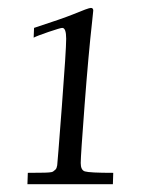

<svg xmlns="http://www.w3.org/2000/svg" viewBox="-20 -714 359 490"><path d="M138.9 -642.8Q134.3 -642.8 104.1 -632.6Q74 -622.3 65.9 -617.9L66.9 -642.8Q138.9 -666.3 166 -677.2Q205.8 -693.8 211.9 -693.8Q218 -693.8 218 -687Q218 -685.3 215.1 -658.9Q205.8 -576.4 195.9 -446Q186 -315.7 186 -297.9Q186 -280 196.5 -276.6Q208.5 -272.9 269 -272.9L268.1 -243.9H50L51 -272.9L82.3 -273.2Q111.3 -273.2 115.1 -276Q118.9 -278.8 121.1 -280.8Q123.3 -282.7 124.3 -285.6Q125.2 -288.6 126 -292.2Q126.7 -295.9 137.8 -441.5Q148.9 -587.2 148.9 -615Q148.9 -642.8 138.9 -642.8Z"/></svg>

Font: Linden Hill
Style: Italic
Weight: 400
Italic angle: -5.60001°
Version: Version 1.201